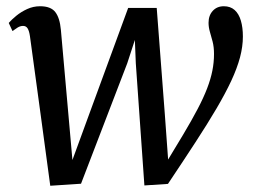

<svg xmlns="http://www.w3.org/2000/svg" viewBox="-20 -585 812 615"><path d="M141 10 111 -212 76 -468.5Q73.5 -486 68.5 -494Q63.5 -502 54 -502Q45 -502 36.5 -496.8Q28 -491.5 20 -485.5L8 -511.5Q17 -522 32.2 -534.5Q47.5 -547 67 -556Q86.5 -565 108.5 -565Q142.5 -565 157 -546.5Q171.5 -528 175 -489.5L198 -230.5L212 -72.5L266.5 -221.5L390.5 -559.5H482L508 -218.5L518.5 -74L566.5 -153.5Q594 -199.5 613 -235.8Q632 -272 643.5 -302Q655 -332 660.2 -358.5Q665.5 -385 665.5 -412Q665.5 -434.5 661 -451.8Q656.5 -469 652.2 -483.5Q648 -498 648 -512Q648 -535.5 661.5 -550.2Q675 -565 697 -565Q718 -565 731.5 -553Q745 -541 751.5 -519Q758 -497 758 -468Q758 -436 748.8 -401.2Q739.5 -366.5 720.8 -326.2Q702 -286 673.5 -237.5Q645 -189 606.2 -129.5Q567.5 -70 518 4L442.5 9L415 -382.5L412 -457L387.5 -382L239.5 3.5Z"/></svg>

Font: Merriweather 24pt SemiCondensed
Style: Italic
Weight: 400
Width: 4
Italic angle: -7.8°
Designer: Eben Sorkin
Foundry: Eben Sorkin
Version: Version 2.101